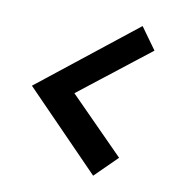

<svg xmlns="http://www.w3.org/2000/svg" viewBox="-65 -574 612 650"><g transform="rotate(10 240.5 -249.0)"><path d="M297 15 40 -249 374 -513 428 -438 186 -249 373 -60Z"/></g></svg>

Font: Andada SC
Style: Bold Italic
Weight: 700
Italic angle: -8.29999°
Designer: Carolina Giovagnoli
Foundry: Carolina Giovagnoli
Version: Version 1.003